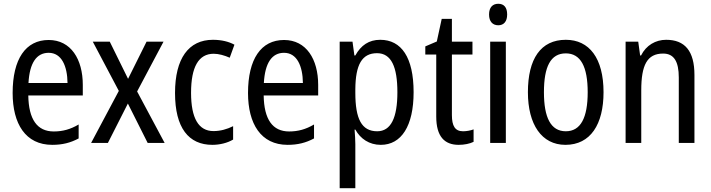

<svg xmlns="http://www.w3.org/2000/svg" viewBox="-20 -758 3771 1018"><path d="M238 -546C116 -546 47 -445 47 -265C47 -102 115 10 257 10C311 10 354 -1 397 -24V-98C353 -72 312 -61 265 -61C177 -61 132 -125 130 -252H419V-308C419 -444 356 -546 238 -546ZM238 -478C307 -478 337 -407 338 -318H131C137 -425 174 -478 238 -478Z M610 -276 463 0H552L658 -209L763 0H853L707 -273L847 -537H757L659 -340L562 -537H472Z M1106 10C1145 10 1186 0 1216 -18V-89C1184 -73 1149 -63 1112 -63C1033 -63 993 -131 993 -266C993 -403 1033 -473 1113 -473C1140 -473 1171 -464 1198 -452L1223 -521C1194 -537 1155 -547 1109 -547C980 -547 908 -448 908 -265C908 -80 980 10 1106 10Z M1486 -546C1364 -546 1295 -445 1295 -265C1295 -102 1363 10 1505 10C1559 10 1602 -1 1645 -24V-98C1601 -72 1560 -61 1513 -61C1425 -61 1380 -125 1378 -252H1667V-308C1667 -444 1604 -546 1486 -546ZM1486 -478C1555 -478 1585 -407 1586 -318H1379C1385 -425 1422 -478 1486 -478Z M1996 -547C1936 -547 1894 -518 1864 -464H1859L1849 -537H1781V240H1864V6C1864 -16 1862 -44 1860 -71H1864C1891 -22 1938 10 1999 10C2108 10 2173 -90 2173 -269C2173 -454 2108 -547 1996 -547ZM1979 -476C2055 -476 2087 -403 2087 -269C2087 -134 2053 -62 1980 -62C1897 -62 1864 -128 1864 -266V-285C1865 -415 1899 -476 1979 -476Z M2435 -62C2393 -62 2376 -90 2376 -148V-469H2485V-537H2376V-658H2322L2296 -538L2235 -512V-469H2293V-140C2293 -34 2337 10 2412 10C2442 10 2471 4 2491 -6V-72C2475 -66 2454 -62 2435 -62Z M2622 -738C2592 -738 2573 -719 2573 -681C2573 -644 2592 -624 2622 -624C2651 -624 2669 -644 2669 -681C2669 -719 2652 -738 2622 -738ZM2662 -537H2579V0H2662Z M3180 -269C3180 -450 3104 -547 2980 -547C2847 -547 2779 -446 2779 -269C2779 -98 2852 10 2978 10C3111 10 3180 -99 3180 -269ZM2864 -269C2864 -404 2899 -475 2980 -475C3059 -475 3096 -404 3096 -269C3096 -134 3059 -62 2980 -62C2900 -62 2864 -135 2864 -269Z M3512 -547C3456 -547 3406 -518 3379 -464H3374L3364 -537H3297V0H3380V-279C3380 -413 3411 -474 3496 -474C3554 -474 3579 -431 3579 -347V0H3662V-360C3662 -488 3611 -547 3512 -547Z"/></svg>

Font: Noto Sans Sinhala UI Condensed
Style: Regular
Weight: 400
Width: 3
Designer: Jelle Bosma - Monotype Design Team
Foundry: Monotype Imaging Inc.
Version: Version 2.006